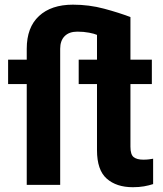

<svg xmlns="http://www.w3.org/2000/svg" viewBox="-20 -780 687 810"><path d="M198.7 -528.3V-425.3H14.2V-528.3ZM287.6 -760.3Q356 -760.3 418.9 -743.4Q481.9 -726.6 530.3 -708V-607.4H389.2V-632.8Q378.9 -637.7 356 -642.1Q333 -646.5 306.2 -646.5Q271.5 -646.5 252.7 -627.4Q233.9 -608.4 233.9 -574.2V0H92.8V-574.2Q92.8 -664.6 144.5 -712.4Q196.3 -760.3 287.6 -760.3ZM620.6 -528.3V-425.3H312V-528.3ZM389.2 -658.7H530.3V-161.1Q530.3 -127.9 543.9 -117.2Q557.6 -106.4 584.5 -106.4Q597.7 -106.4 608.2 -107.7Q618.7 -108.9 626 -110.4V-3.4Q608.4 2.4 587.4 6.1Q566.4 9.8 540.5 9.8Q471.2 9.8 430.2 -26.4Q389.2 -62.5 389.2 -146.5Z"/></svg>

Font: RobotoDEMO
Style: Regular
Weight: 400
Designer: Christian Robertson
Foundry: Google
Version: Version 2.136